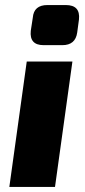

<svg xmlns="http://www.w3.org/2000/svg" viewBox="-20 -741 336 761"><path d="M168 -721H241Q299 -721 293 -664L286 -612Q279 -562 227 -562H153Q96 -562 102 -619L110 -671Q114 -721 168 -721ZM198 0H17L86 -497H267Z"/></svg>

Font: Exo 2.0 Extra Bold
Style: Italic
Weight: 800
Italic angle: -8°
Designer: Natanael Gama
Version: Version 1.001;PS 001.001;hotconv 1.0.70;makeotf.lib2.5.58329